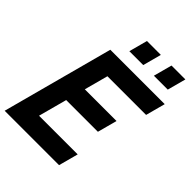

<svg xmlns="http://www.w3.org/2000/svg" viewBox="-308 -1045 1173 1173"><g transform="rotate(45 278.5 -458.0)"><path d="M228.6 -796H348.6L380.7 -916H260.7ZM440.6 -796H560.6L592.7 -916H472.7ZM-52.7 0H417.3L451.3 -127H117.3L166.9 -312H440.9L474.9 -439H200.9L242.2 -593H576.2L610.2 -720H140.2Z"/></g></svg>

Font: Manrope
Style: ExtraBoldItalic
Weight: 800
Italic angle: -15°
Designer: Mikhail Sharanda
Foundry: Mikhail Sharanda
Version: Version 4.502;hotconv 1.0.109;makeotfexe 2.5.65596